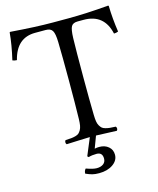

<svg xmlns="http://www.w3.org/2000/svg" viewBox="-125 -743 847 1030"><g transform="rotate(-15 298.5 -228.0)"><path d="M309.1 96.2Q283.7 96.2 264.2 102.1L257.8 96.2L297.9 0Q271 0.5 229.5 2.4Q188 4.4 168 4.9Q163.6 0.5 163.6 -6.6Q163.6 -13.7 168 -18.1Q188.5 -19 199.7 -20Q210.9 -21 223.6 -24.4Q236.3 -27.8 242.7 -33.4Q249 -39.1 254.9 -49.1Q260.7 -59.1 263.2 -73.5Q265.6 -87.9 266.1 -108.9Q268.1 -192.4 268.1 -320.8Q268.1 -459 266.1 -536.1Q265.1 -583 254.9 -599.6Q245.1 -616.2 217.8 -616.2H159.2Q55.7 -616.2 26.9 -500Q15.1 -500 2.9 -504.9Q22 -586.4 27.8 -652.8Q27.8 -655.8 32.2 -655.8Q171.9 -645 265.1 -645H351.1Q449.7 -645 575.2 -655.8Q576.2 -655.8 577.1 -654.5Q578.1 -653.3 578.1 -652.8Q579.6 -583 590.8 -507.8Q580.1 -502.9 566.9 -502.9Q542 -616.2 428.2 -616.2H396Q369.1 -616.2 359.9 -600.3Q350.6 -584.5 349.1 -536.1Q347.2 -468.8 347.2 -319.8Q347.2 -191.9 349.1 -108.9Q349.6 -87.9 351.8 -73.5Q354 -59.1 359.9 -49.1Q365.7 -39.1 372.1 -33.4Q378.4 -27.8 391.1 -24.4Q403.8 -21 415 -20Q426.3 -19 446.8 -18.1Q451.2 -13.7 451.2 -6.6Q451.2 0.5 446.8 4.9Q425.3 4.4 388.9 2.7Q352.5 1 332 0.5L307.1 66.9Q318.8 64 333 64Q363.8 64 383.8 81.1Q403.8 98.1 403.8 126Q403.8 158.2 373.3 179.2Q342.8 200.2 296.9 200.2Q274.4 200.2 259.3 196.3Q244.1 192.4 223.1 183.1Q223.1 167 232.9 157.2Q270.5 170.9 291 170.9Q314 170.9 327.9 160.4Q341.8 149.9 341.8 130.9Q341.8 96.2 309.1 96.2Z"/></g></svg>

Font: Linux Libertine Display G
Style: Regular
Weight: 400
Designer: Philipp H. Poll
Foundry: Philipp H. Poll
Version: Version 5.0.9